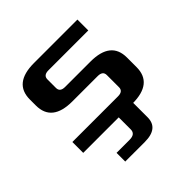

<svg xmlns="http://www.w3.org/2000/svg" viewBox="-173 -621 937 937"><g transform="rotate(-45 295.0 -152.5)"><path d="M55 0V-75H370Q405 -75 405 -103V-187Q405 -215 370 -215H195Q55 -215 55 -327V-368Q55 -480 195 -480H495V-405H220Q185 -405 185 -377V-318Q185 -290 220 -290H395Q535 -290 535 -178V-112Q535 0 395 0ZM170 115H260Q300 115 300 83V0H400V99Q400 175 305 175H170Z"/></g></svg>

Font: Xolonium
Style: Regular
Weight: 400
Designer: Severin Meyer
Version: Version 4.2